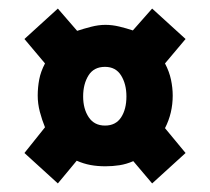

<svg xmlns="http://www.w3.org/2000/svg" viewBox="-20 -570 490 448"><path d="M115 -142 37 -213 85 -273Q78 -290 73 -309Q68 -328 68 -347Q68 -366 71.5 -384.5Q75 -403 85 -422L37 -479L115 -550L160 -498Q175 -503 192.5 -507.5Q210 -512 226 -512Q242 -512 258.5 -508Q275 -504 290 -499L335 -550L413 -479L365 -422Q375 -403 379 -384Q383 -365 383 -347Q383 -306 365 -271L413 -213L335 -142L291 -194Q275 -187 259 -184.5Q243 -182 226 -182Q207 -182 191 -185Q175 -188 159 -195ZM225 -277Q250 -277 262.5 -296Q275 -315 275 -345Q275 -374 262.5 -394Q250 -414 225 -414Q199 -414 186.5 -394Q174 -374 174 -345Q174 -316 187 -296.5Q200 -277 225 -277Z"/></svg>

Font: Inconsolata SemiCondensed Black
Style: Regular
Weight: 900
Width: 4
Monospace: yes
Designer: Raph Levien, Cyreal, Brenton Simpson
Foundry: Raph Levien, Cyreal, Google
Version: Version 3.001; ttfautohint (v1.8.2.53-6de2)